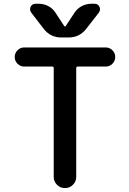

<svg xmlns="http://www.w3.org/2000/svg" viewBox="-20 -1001 674 1000"><path d="M106.4 -753.9H530.3Q550.8 -753.9 565.4 -739.3Q580.1 -724.6 580.1 -704.1Q580.1 -683.6 565.4 -668.9Q550.8 -654.3 530.3 -654.3H384.8Q377 -654.3 377 -646.5V-79.1Q377 -55.7 359.9 -38.6Q342.8 -21.5 319.3 -21.5H317.4Q293.9 -21.5 276.9 -38.6Q259.8 -55.7 259.8 -79.1V-646.5Q259.8 -654.3 252 -654.3H106.4Q85.9 -654.3 71.3 -668.9Q56.6 -683.6 56.6 -704.1Q56.6 -724.6 71.3 -739.3Q85.9 -753.9 106.4 -753.9ZM314.5 -865.2Q315.4 -863.3 318.4 -863.3Q321.3 -863.3 322.3 -865.2L367.2 -933.6Q381.8 -956.1 405.3 -968.8Q428.7 -981.4 456.1 -981.4H472.7Q490.2 -981.4 498 -965.8Q501 -959 501 -953.1Q501 -944.3 495.1 -935.5L429.7 -851.6Q394.5 -805.7 336.9 -805.7H299.8Q242.2 -805.7 207 -851.6L142.6 -935.5Q136.7 -943.4 136.7 -952.1Q136.7 -959 139.6 -965.8Q147.5 -981.4 165 -981.4H181.6Q209 -981.4 232.4 -968.8Q255.9 -956.1 270.5 -932.6Z"/></svg>

Font: Gen Jyuu Gothic Medium
Style: Regular
Weight: 500
Designer: [Source Han Sans]
Ryoko NISHIZUKA  (kana & ideographs); Paul D. Hunt (Latin, Greek & Cyrillic); Wenlong ZHANG  (bopomofo
Version: Version 1.002.20150607